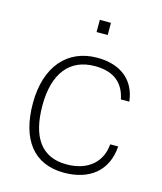

<svg xmlns="http://www.w3.org/2000/svg" viewBox="-109 -792 746 882"><g transform="rotate(15 264.0 -350.5)"><path d="M256 -653H309V-711H256ZM278 10C399 10 480 -53 488 -171H450C444 -90 386 -30 279 -30C158 -30 103 -116 103 -263C103 -416 170 -500 290 -500C386 -500 430 -453 444 -383H484C474 -478 407 -540 291 -540C149 -540 58 -437 58 -262C58 -91 133 10 278 10Z"/></g></svg>

Font: Kathrein 35 Thin
Style: Regular
Weight: 250
Designer: Lazydogs Typefoundry, based on Open Sans by Ascender Corporation
Foundry: Lazydogs Typefoundry
Version: Version 1.003;PS 001.003;hotconv 1.0.88;makeotf.lib2.5.64775